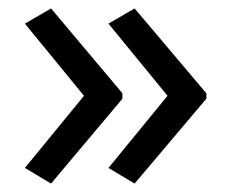

<svg xmlns="http://www.w3.org/2000/svg" viewBox="-20 -491 549 455"><path d="M101 -56 39 -93 179 -264 39 -435 101 -471 270 -270V-257ZM299 -56 237 -93 377 -264 237 -435 299 -471 469 -270V-257Z"/></svg>

Font: Noto Sans Linear B
Style: Regular
Weight: 400
Designer: Monotype Design Team
Foundry: Monotype Imaging Inc.
Version: Version 2.001